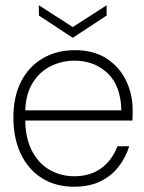

<svg xmlns="http://www.w3.org/2000/svg" viewBox="-20 -699 550 731"><path d="M262 12Q192 12 140 -20.5Q88 -53 59.5 -112.5Q31 -172 31 -252Q31 -332 60.5 -389Q90 -446 143 -477Q196 -508 265 -508Q337 -508 386 -476Q435 -444 460 -392Q485 -340 485 -281Q485 -271 485 -261.5Q485 -252 484 -240H63V-279H442Q440 -372 390 -420Q340 -468 263 -468Q215 -468 172 -446.5Q129 -425 102.5 -380.5Q76 -336 76 -267V-249Q76 -173 102 -124Q128 -75 170.5 -51.5Q213 -28 262 -28Q324 -28 365.5 -58.5Q407 -89 427 -142H472Q458 -98 430.5 -63Q403 -28 361 -8Q319 12 262 12ZM257 -555 128 -640V-679L257 -596L386 -679V-640Z"/></svg>

Font: DM Sans 36pt ExtraLight
Style: Regular
Weight: 250
Designer: Colophon Foundry, Jonny Pinhorn
Foundry: Colophon Foundry
Version: Version 4.004;gftools[0.9.30]